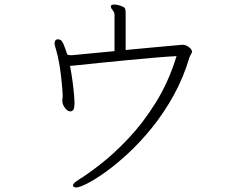

<svg xmlns="http://www.w3.org/2000/svg" viewBox="-20 -771 1040 845"><path d="M289 -281H293Q301 -283 304.5 -292Q308 -301 308 -320Q308 -328 306 -352.5Q304 -377 299.5 -411.5Q295 -446 288 -481Q294 -481 330.5 -485Q367 -489 421.5 -494.5Q476 -500 538 -506Q600 -512 658 -517Q716 -522 757 -524Q722 -410 665.5 -319.5Q609 -229 545 -161.5Q481 -94 422.5 -48.5Q364 -3 323 22Q301 36 301 45Q301 48 304 51Q309 54 316 54Q329 54 363 37Q397 20 444 -13.5Q491 -47 544 -96Q597 -145 648.5 -208.5Q700 -272 743.5 -350Q787 -428 814 -519Q816 -524 818 -527.5Q820 -531 822 -535Q825 -540 825 -543Q825 -554 811 -564Q797 -574 783 -574Q781 -574 744 -570.5Q707 -567 650.5 -562Q594 -557 533 -551V-714Q533 -724 531 -731.5Q529 -739 517 -743Q511 -746 501 -748.5Q491 -751 482 -751Q469 -751 468 -744V-742Q468 -735 474 -729Q479 -722 481.5 -717.5Q484 -713 484 -705V-546L296 -528H292Q284 -528 276 -531Q267 -559 260 -575.5Q253 -592 245 -596Q239 -598 236 -598Q225 -598 222.5 -590.5Q220 -583 220 -583Q220 -574 223.5 -563.5Q227 -553 228 -548Q234 -527 239.5 -497.5Q245 -468 248.5 -437.5Q252 -407 254 -383Q256 -359 256 -351V-348Q256 -343 255 -337.5Q254 -332 254 -327Q254 -325 254.5 -323.5Q255 -322 255 -320Q257 -307 267.5 -294Q278 -281 289 -281Z"/></svg>

Font: Klee One
Style: Regular
Weight: 400
Designer: Fontworks Inc.
Foundry: Fontworks Inc.
Version: Version 1.100